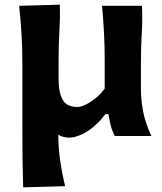

<svg xmlns="http://www.w3.org/2000/svg" viewBox="-20 -576 686 813"><path d="M78.1 217.3Q76.2 157.7 75.4 99.4Q74.7 41 74.7 -27.3V-301.3Q74.7 -377.4 71 -434.8Q67.4 -492.2 61 -551.3L233.4 -556.2Q234.9 -497.1 231.4 -439.9Q228 -382.8 228 -320.3V-243.7Q228 -183.1 245.6 -153.1Q263.2 -123 307.6 -123Q323.2 -123 344.5 -133.8Q365.7 -144.5 387 -162.1Q408.2 -179.7 423.3 -200.7V-320.3Q423.3 -382.8 420.4 -437.5Q417.5 -492.2 412.1 -551.3H581.1Q584 -492.2 580.3 -434.6Q576.7 -377 576.7 -301.3V-197.3Q576.7 -153.3 586.2 -103.5Q595.7 -53.7 621.1 0H466.3Q454.1 -22.9 448.5 -45.9Q442.9 -68.8 439.5 -92.8H425.8Q402.8 -60.1 368.9 -33.2Q335 -6.3 297.9 3.4Q260.7 13.2 226.6 -5.4Q227.5 52.7 234.9 104.5Q242.2 156.2 255.9 212.4Z"/></svg>

Font: Pinar DS1 Bold
Style: Regular
Weight: 700
Designer: Amin Abedi
Version: Version 3.000